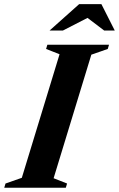

<svg xmlns="http://www.w3.org/2000/svg" viewBox="-51 -886 562 906"><path d="M230 -630 166.5 -655 172.5 -675H463.5L457.5 -655L380 -628L202 -45L265.5 -20L259.5 0H-31L-25 -20L52 -47ZM183 -742 322.5 -866.5H427.5L490.5 -742H440.5L351.5 -809.5H377.5L246 -742Z"/></svg>

Font: Newsreader 24pt
Style: Bold Italic
Weight: 700
Italic angle: -17°
Designer: Hugues Gentile
Foundry: Production Type
Version: Version 1.003